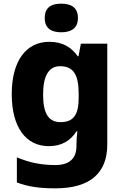

<svg xmlns="http://www.w3.org/2000/svg" viewBox="-20 -787 678 1047"><path d="M314 -767C264 -767 224 -750 224 -689C224 -629 264 -611 314 -611C363 -611 405 -629 405 -689C405 -750 363 -767 314 -767ZM249 -559C124 -559 44 -457 44 -274C44 -92 122 10 246 10C316 10 365 -20 397 -71H402C399 -48 397 -22 397 -3V8C397 77 359 113 282 113C201 113 139 99 72 71V208C135 232 199 240 282 240C471 240 565 157 565 1V-549H421L408 -480H404C370 -529 321 -559 249 -559ZM308 -426C382 -426 409 -377 409 -275V-254C409 -160 380 -121 310 -121C245 -121 215 -168 215 -271C215 -374 246 -426 308 -426Z"/></svg>

Font: Noto Sans Arabic UI XBd
Style: Regular
Weight: 800
Designer: Monotype Design Team, Nadine Chahine and Nizar Qandah
Foundry: Monotype Imaging Inc.
Version: Version 2.010